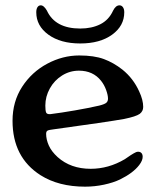

<svg xmlns="http://www.w3.org/2000/svg" viewBox="-20 -690 587 720"><path d="M132 -33Q27 -100 27 -237Q27 -309 63 -364.5Q99 -420 157 -451Q215 -482 277 -482Q333 -482 369.5 -468.5Q406 -455 439 -429Q480 -396 502 -347Q517 -315 517 -289Q517 -273 504 -263Q490 -253 446 -244Q385 -233 181 -205Q163 -203 158 -200Q153 -197 153 -188Q153 -167 163 -144.5Q173 -122 196 -101Q245 -57 320 -57Q387 -57 448 -93L470 -108Q472 -109 481.5 -115Q491 -121 498 -121Q506 -121 510.5 -116Q515 -111 515 -102Q515 -88 502 -71Q479 -41 430 -17Q405 -5 370 2.5Q335 10 299 10Q200 10 132 -33ZM169 -262Q209 -267 261 -276Q313 -285 352 -294Q372 -299 378.5 -304.5Q385 -310 385 -320Q385 -333 378 -352.5Q371 -372 359 -387Q329 -425 276 -425Q242 -425 213 -407Q184 -389 167 -358.5Q150 -328 150 -294Q150 -275 153 -268Q156 -261 169 -262ZM116 -644Q116 -656 120.5 -663Q125 -670 133 -670Q139 -670 145 -664.5Q151 -659 156 -650Q187 -583 281 -583Q324 -583 356 -599Q388 -615 404 -650Q414 -670 428 -670Q436 -670 441 -663Q446 -656 446 -644Q446 -593 400.5 -560Q355 -527 281 -527Q207 -527 161.5 -560Q116 -593 116 -644Z"/></svg>

Font: Raigarh Medium
Style: Regular
Weight: 500
Designer: jaikishan Patel
Foundry: MagicType
Version: Version 1.000